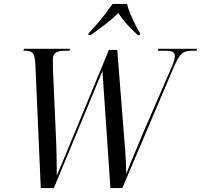

<svg xmlns="http://www.w3.org/2000/svg" viewBox="-20 -964 1030 984"><path d="M161 -639Q158 -682 146.5 -693Q135 -704 113 -704H100L103 -714H339L336 -704H311Q283 -704 267 -694.5Q251 -685 251 -660Q251 -652 251 -642Q251 -632 251 -618L266 -280Q268 -246 269 -204.5Q270 -163 270.5 -125.5Q271 -88 271 -64Q285 -97 300.5 -133.5Q316 -170 335 -217L538 -708H581L616 -263Q619 -232 621.5 -196.5Q624 -161 625.5 -128Q627 -95 627 -73Q636 -97 650 -130.5Q664 -164 679.5 -201.5Q695 -239 709 -273L859 -618Q876 -658 876 -677Q876 -693 864 -698.5Q852 -704 827 -704H789L791 -714H990L987 -704H965Q945 -704 930 -699.5Q915 -695 902.5 -679Q890 -663 874 -628L607 0H546L505 -600L256 0H189ZM434 -793Q453 -813 476 -839.5Q499 -866 520 -893.5Q541 -921 557 -944H631Q636 -922 648 -893.5Q660 -865 673.5 -838Q687 -811 698 -793L696 -784H686Q654 -814 629 -841.5Q604 -869 587 -897Q557 -868 520 -839.5Q483 -811 444 -784H433Z"/></svg>

Font: Noto Serif Display Condensed
Style: Italic
Weight: 400
Width: 3
Italic angle: -12°
Designer: Monotype Design Team
Foundry: Monotype Imaging Inc.
Version: Version 2.009